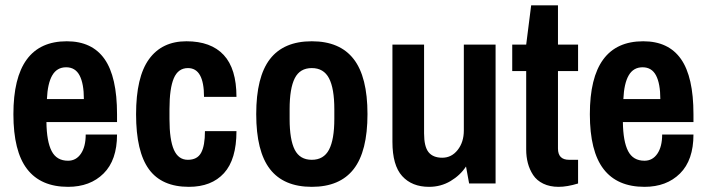

<svg xmlns="http://www.w3.org/2000/svg" viewBox="-20 -690 2659 722"><path d="M231.1 -534.8Q326.2 -534.8 373.2 -467.9Q420.1 -401 420.1 -260.6V-231.1H154.6Q155.5 -158.1 174.2 -121.9Q192.9 -85.6 235.9 -85.6Q266.3 -85.6 284.3 -112.1Q302.3 -138.6 302.3 -184.2H420.1Q420.1 -87.7 369.5 -37.6Q318.9 12.6 235.9 12.6Q133.4 12.6 81.9 -54.3Q30.4 -121.2 30.4 -260.6Q30.4 -534.8 231.1 -534.8ZM156.4 -317.5H295.4Q295.4 -375.3 279.3 -406.2Q263.2 -437 228.7 -437Q194.2 -437 176.6 -406.8Q159 -376.6 156.4 -317.5Z M869.2 -325.8H747.2Q747.2 -434 686.8 -434Q649.9 -434 633.6 -395.7Q617.3 -357.5 617.3 -279.3V-242.8Q617.3 -164.2 634 -126.6Q650.7 -89.1 686.4 -89.1Q722 -89.1 736.3 -115.6Q750.7 -142.1 750.7 -196.8H869.2Q869.2 -90.4 822.3 -38.9Q775.4 12.6 690.3 12.6Q588.2 12.6 540 -53.6Q491.7 -119.9 491.7 -260.2Q491.7 -400.5 540.4 -467.6Q589.1 -534.8 681.1 -534.8Q773.2 -534.8 821.2 -483.3Q869.2 -431.8 869.2 -325.8Z M995.2 -467.9Q1046.9 -534.8 1152.5 -534.8Q1258 -534.8 1309.9 -467.9Q1361.9 -401 1361.9 -260.9Q1361.9 -120.8 1309.9 -54.1Q1258 12.6 1152.5 12.6Q1046.9 12.6 995.2 -54.1Q943.5 -120.8 943.5 -260.9Q943.5 -401 995.2 -467.9ZM1069.1 -279.3V-242.8Q1069.1 -164.6 1088.4 -126.8Q1107.7 -89.1 1152.5 -89.1Q1197.2 -89.1 1217.2 -127.1Q1237.2 -165.1 1237.2 -242.8V-279.3Q1237.2 -357.5 1217.2 -395.7Q1197.2 -434 1152.5 -434Q1107.7 -434 1088.4 -395.7Q1069.1 -357.5 1069.1 -279.3Z M1593.4 12.6Q1529.1 12.6 1492.4 -27.8Q1455.7 -68.2 1455.7 -156.4V-522.2H1574.7V-188.5Q1574.7 -139 1591.4 -117.9Q1608.2 -96.9 1643.1 -96.9Q1678.1 -96.9 1701.1 -126.2Q1724.2 -155.5 1724.2 -199.4V-522.2H1843.6V0H1744.1L1732.4 -63.9Q1710.7 -30.8 1674.2 -9.1Q1637.7 12.6 1593.4 12.6Z M2153.8 -422.7H2078.2V-131.6Q2078.2 -89.1 2119.9 -89.1H2153.8V0Q2112.9 12.6 2080.4 12.6Q2047.8 12.6 2023 0.7Q1998.3 -11.3 1984.8 -31.9Q1971.3 -52.6 1965 -76.5Q1958.7 -100.3 1958.7 -128.1V-422.7H1906.2V-522.2H1958.7L1977.4 -669.9H2078.2V-522.2H2153.8Z M2398.8 -534.8Q2493.9 -534.8 2540.8 -467.9Q2587.7 -401 2587.7 -260.6V-231.1H2322.3Q2323.2 -158.1 2341.9 -121.9Q2360.6 -85.6 2403.6 -85.6Q2434 -85.6 2452 -112.1Q2470 -138.6 2470 -184.2H2587.7Q2587.7 -87.7 2537.1 -37.6Q2486.5 12.6 2403.6 12.6Q2301 12.6 2249.6 -54.3Q2198.1 -121.2 2198.1 -260.6Q2198.1 -534.8 2398.8 -534.8ZM2324.1 -317.5H2463.1Q2463.1 -375.3 2447 -406.2Q2430.9 -437 2396.4 -437Q2361.9 -437 2344.3 -406.8Q2326.7 -376.6 2324.1 -317.5Z"/></svg>

Font: Puralecka Narrow
Style: Bold
Weight: 700
Designer: Hector Gatti, Marcela Romero, Pablo Cosgaya and Nicolas Silva
Version: Version 1.004;PS 001.004;hotconv 1.0.70;makeotf.lib2.5.58329